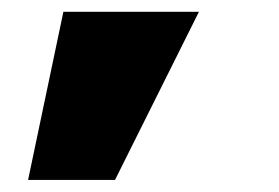

<svg xmlns="http://www.w3.org/2000/svg" viewBox="-20 -124 462 318"><path d="M26.5 174H170.5L309.5 -104.5H85Z"/></svg>

Font: Anybody Expanded Black
Style: Regular
Weight: 900
Width: 7
Designer: Tyler Finck
Foundry: Etcetera Type Company
Version: Version 1.113;gftools[0.9.25]